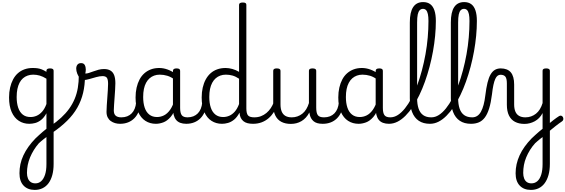

<svg xmlns="http://www.w3.org/2000/svg" viewBox="-20 -1172 5431 1844"><path d="M314 652Q246 652 206.5 610.5Q167 569 167 492Q167 448 176 405Q185 362 205 319.5Q225 277 254 236.5Q283 196 321 157Q339 140 356.5 124Q374 108 391.5 93Q409 78 426 65V-84Q402 -41 374 -19.5Q346 2 317.5 9.5Q289 17 261 17Q205 17 161 -11.5Q117 -40 92 -96.5Q67 -153 67 -236Q67 -287 77 -330.5Q87 -374 105.5 -409Q124 -444 151.5 -468.5Q179 -493 215 -506Q251 -519 294 -519Q321 -519 341.5 -516Q362 -513 382 -505Q402 -497 426 -482V-493Q426 -504 434.5 -509.5Q443 -515 461 -515Q478 -515 486.5 -509.5Q495 -504 495 -493V402Q495 462 482.5 508.5Q470 555 446.5 587Q423 619 389 635.5Q355 652 314 652ZM320 589Q352 589 375.5 568Q399 547 412.5 506Q426 465 426 404V144Q413 154 400.5 163.5Q388 173 376.5 183Q365 193 353 204Q326 235 305 269Q284 303 269 339Q254 375 246.5 412.5Q239 450 239 489Q239 519 248.5 542Q258 565 276 577Q294 589 320 589ZM273 -48Q303 -48 331.5 -60Q360 -72 384.5 -99.5Q409 -127 426 -173V-416Q393 -437 362 -446Q331 -455 299 -455Q270 -455 245 -446Q220 -437 200.5 -420Q181 -403 167.5 -377Q154 -351 147 -317Q140 -283 140 -240Q140 -182 154.5 -138.5Q169 -95 198.5 -71.5Q228 -48 273 -48Z M483 103Q473 110 464 104Q455 98 451 85.5Q447 73 450 59.5Q453 46 466 38Q523 -1 567.5 -42Q612 -83 644 -127.5Q676 -172 697 -222Q718 -272 727.5 -329Q737 -386 737 -451Q737 -461 746 -465Q755 -469 766.5 -467.5Q778 -466 787 -459.5Q796 -453 796 -442Q796 -355 778 -279.5Q760 -204 722.5 -138Q685 -72 625.5 -13Q566 46 483 103Z M1132 17Q1108 17 1085.5 10.5Q1063 4 1044 -9.5Q1025 -23 1014 -45Q1003 -67 1003 -98Q1003 -125 1005.5 -159.5Q1008 -194 1010.5 -231.5Q1013 -269 1015.5 -304.5Q1018 -340 1018 -367Q1018 -410 1006 -425.5Q994 -441 965 -441Q938 -441 904 -431.5Q870 -422 837 -412.5Q804 -403 780 -403Q763 -403 747.5 -421Q732 -439 722 -464.5Q712 -490 712 -514Q712 -529 717.5 -541Q723 -553 733 -559.5Q743 -566 758 -566Q784 -566 794 -547.5Q804 -529 804 -504Q804 -494 802.5 -484Q801 -474 799 -466Q813 -465 832.5 -471Q852 -477 875.5 -486Q899 -495 925.5 -502Q952 -509 979 -509Q1016 -509 1040.5 -494.5Q1065 -480 1076.5 -450Q1088 -420 1088 -372Q1088 -345 1085.5 -309Q1083 -273 1080.5 -235.5Q1078 -198 1075.5 -165.5Q1073 -133 1073 -112Q1073 -76 1091.5 -60.5Q1110 -45 1145 -45Q1157 -45 1163.5 -35.5Q1170 -26 1169 -14Q1168 -2 1159 7.5Q1150 17 1132 17Z M1133 17Q1121 17 1115 7.5Q1109 -2 1110 -14Q1111 -26 1120 -35.5Q1129 -45 1146 -45Q1177 -45 1202 -55Q1227 -65 1245 -83.5Q1263 -102 1273.5 -128Q1284 -154 1287 -186Q1288 -199 1299 -203.5Q1310 -208 1320.5 -203.5Q1331 -199 1330 -186Q1327 -137 1311.5 -99.5Q1296 -62 1270 -36Q1244 -10 1209.5 3.5Q1175 17 1133 17Z M1477 17Q1420 17 1376 -11.5Q1332 -40 1307 -96.5Q1282 -153 1282 -236Q1282 -287 1292 -330.5Q1302 -374 1320.5 -409Q1339 -444 1367 -468.5Q1395 -493 1430.5 -506Q1466 -519 1509 -519Q1549 -519 1589 -504.5Q1629 -490 1663 -465V-403Q1624 -433 1588 -444Q1552 -455 1514 -455Q1485 -455 1460.5 -446Q1436 -437 1416.5 -420Q1397 -403 1383 -377Q1369 -351 1362 -317Q1355 -283 1355 -240Q1355 -182 1369.5 -138.5Q1384 -95 1414 -71.5Q1444 -48 1488 -48Q1523 -48 1555 -64Q1587 -80 1613.5 -117Q1640 -154 1657 -215L1675 -163Q1653 -88 1619 -49Q1585 -10 1548 3.5Q1511 17 1477 17ZM1769 17Q1736 17 1711 7.5Q1686 -2 1670.5 -21.5Q1655 -41 1648 -69.5Q1641 -98 1641 -136V-491Q1641 -503 1649.5 -509Q1658 -515 1676 -515Q1693 -515 1701.5 -509.5Q1710 -504 1710 -492V-136Q1710 -88 1725 -66.5Q1740 -45 1782 -45Q1790 -45 1794.5 -35.5Q1799 -26 1798 -14Q1797 -2 1790 7.5Q1783 17 1769 17Z M1768 17Q1756 17 1750 7.5Q1744 -2 1745 -14Q1746 -26 1755 -35.5Q1764 -45 1781 -45Q1812 -45 1837 -55Q1862 -65 1880 -83.5Q1898 -102 1908.5 -128Q1919 -154 1922 -186Q1923 -199 1934 -203.5Q1945 -208 1955.5 -203.5Q1966 -199 1965 -186Q1962 -137 1946.5 -99.5Q1931 -62 1905 -36Q1879 -10 1844.5 3.5Q1810 17 1768 17Z M2112 17Q2055 17 2011 -11.5Q1967 -40 1942 -96.5Q1917 -153 1917 -236Q1917 -287 1927 -330.5Q1937 -374 1956 -409Q1975 -444 2002.5 -468.5Q2030 -493 2066.5 -506Q2103 -519 2147 -519Q2179 -519 2212 -509.5Q2245 -500 2276 -482V-1126Q2276 -1137 2285 -1142.5Q2294 -1148 2312 -1148Q2330 -1148 2338 -1142.5Q2346 -1137 2346 -1126V-132Q2346 -82 2362 -63.5Q2378 -45 2423 -45Q2433 -45 2438.5 -35.5Q2444 -26 2443 -14Q2442 -2 2434 7.5Q2426 17 2410 17Q2380 17 2357 11Q2334 5 2318 -8Q2302 -21 2292.5 -40Q2283 -59 2281 -85L2280 -90Q2257 -46 2228.5 -23Q2200 0 2170 8.5Q2140 17 2112 17ZM2123 -48Q2153 -48 2181.5 -60Q2210 -72 2234.5 -99.5Q2259 -127 2276 -173V-416Q2243 -438 2212.5 -446.5Q2182 -455 2149 -455Q2120 -455 2095.5 -446Q2071 -437 2051.5 -420Q2032 -403 2018 -377Q2004 -351 1997 -317Q1990 -283 1990 -240Q1990 -182 2004.5 -138.5Q2019 -95 2049 -71.5Q2079 -48 2123 -48Z M2409 17Q2397 17 2391 7.5Q2385 -2 2386 -14Q2387 -26 2396 -35.5Q2405 -45 2422 -45Q2457 -45 2486 -56Q2515 -67 2539 -87Q2563 -107 2580.5 -133.5Q2598 -160 2609 -189Q2614 -202 2624 -201Q2634 -200 2641.5 -191Q2649 -182 2646 -172Q2633 -131 2611 -96.5Q2589 -62 2559.5 -36.5Q2530 -11 2492.5 3Q2455 17 2409 17Z M2773 18Q2720 18 2682 -2Q2644 -22 2624 -63Q2604 -104 2604 -166V-492Q2604 -504 2612.5 -509.5Q2621 -515 2638 -515Q2656 -515 2665 -509.5Q2674 -504 2674 -492V-169Q2674 -129 2685.5 -101Q2697 -73 2721 -59Q2745 -45 2782 -45Q2811 -45 2836.5 -54Q2862 -63 2883.5 -80Q2905 -97 2921 -123Q2937 -149 2947 -182V-493Q2947 -504 2955.5 -509.5Q2964 -515 2982 -515Q2999 -515 3008 -509.5Q3017 -504 3017 -493V-139Q3017 -87 3032.5 -66Q3048 -45 3091 -45Q3102 -45 3108 -35.5Q3114 -26 3113 -14Q3112 -2 3103.5 7.5Q3095 17 3078 17Q3050 17 3028.5 11Q3007 5 2992 -7.5Q2977 -20 2967 -38Q2957 -56 2953 -81L2951 -92Q2936 -63 2917 -42.5Q2898 -22 2875 -8.5Q2852 5 2826.5 11.5Q2801 18 2773 18Z M3080 17Q3068 17 3062 7.5Q3056 -2 3057 -14Q3058 -26 3067 -35.5Q3076 -45 3093 -45Q3124 -45 3149 -55Q3174 -65 3192 -83.5Q3210 -102 3220.5 -128Q3231 -154 3234 -186Q3235 -199 3246 -203.5Q3257 -208 3267.5 -203.5Q3278 -199 3277 -186Q3274 -137 3258.5 -99.5Q3243 -62 3217 -36Q3191 -10 3156.5 3.5Q3122 17 3080 17Z M3424 17Q3367 17 3323 -11.5Q3279 -40 3254 -96.5Q3229 -153 3229 -236Q3229 -287 3239 -330.5Q3249 -374 3267.5 -409Q3286 -444 3314 -468.5Q3342 -493 3377.5 -506Q3413 -519 3456 -519Q3496 -519 3536 -504.5Q3576 -490 3610 -465V-403Q3571 -433 3535 -444Q3499 -455 3461 -455Q3432 -455 3407.5 -446Q3383 -437 3363.5 -420Q3344 -403 3330 -377Q3316 -351 3309 -317Q3302 -283 3302 -240Q3302 -182 3316.5 -138.5Q3331 -95 3361 -71.5Q3391 -48 3435 -48Q3470 -48 3502 -64Q3534 -80 3560.5 -117Q3587 -154 3604 -215L3622 -163Q3600 -88 3566 -49Q3532 -10 3495 3.5Q3458 17 3424 17ZM3716 17Q3683 17 3658 7.5Q3633 -2 3617.5 -21.5Q3602 -41 3595 -69.5Q3588 -98 3588 -136V-491Q3588 -503 3596.5 -509Q3605 -515 3623 -515Q3640 -515 3648.5 -509.5Q3657 -504 3657 -492V-136Q3657 -88 3672 -66.5Q3687 -45 3729 -45Q3737 -45 3741.5 -35.5Q3746 -26 3745 -14Q3744 -2 3737 7.5Q3730 17 3716 17Z M3715 17Q3700 17 3694.5 7.5Q3689 -2 3691.5 -14Q3694 -26 3703.5 -35.5Q3713 -45 3728 -45Q3766 -45 3801 -67.5Q3836 -90 3869 -131Q3902 -172 3932 -228.5Q3962 -285 3987 -353Q4012 -421 4032 -496Q4052 -571 4066.5 -651Q4081 -731 4088 -812Q4095 -893 4095 -970Q4095 -986 4106 -994Q4117 -1002 4131 -1002Q4145 -1002 4155.5 -994Q4166 -986 4166 -970Q4166 -901 4159 -827.5Q4152 -754 4138.5 -679Q4125 -604 4105.5 -530.5Q4086 -457 4061.5 -388.5Q4037 -320 4007.5 -258.5Q3978 -197 3944.5 -147Q3911 -97 3874 -60Q3837 -23 3797.5 -3Q3758 17 3715 17Z M4109 17Q4045 17 4002 -12Q3959 -41 3937.5 -96.5Q3916 -152 3916 -229V-956Q3916 -1055 3948 -1103.5Q3980 -1152 4044 -1152Q4085 -1152 4112 -1132Q4139 -1112 4152.5 -1071.5Q4166 -1031 4166 -971Q4166 -955 4155.5 -947.5Q4145 -940 4131 -940Q4117 -940 4106 -947.5Q4095 -955 4095 -971Q4095 -1011 4089.5 -1036.5Q4084 -1062 4072.5 -1074.5Q4061 -1087 4042 -1087Q4024 -1087 4011 -1074Q3998 -1061 3992 -1032.5Q3986 -1004 3986 -956V-229Q3986 -171 4000 -129.5Q4014 -88 4044 -66.5Q4074 -45 4122 -45Q4134 -45 4140 -35.5Q4146 -26 4145 -14Q4144 -2 4135 7.5Q4126 17 4109 17Z M4109 17Q4094 17 4088.5 7.5Q4083 -2 4085.5 -14Q4088 -26 4097.5 -35.5Q4107 -45 4122 -45Q4160 -45 4195 -67.5Q4230 -90 4263 -131Q4296 -172 4326 -228.5Q4356 -285 4381 -353Q4406 -421 4426 -496Q4446 -571 4460.5 -651Q4475 -731 4482 -812Q4489 -893 4489 -970Q4489 -986 4500 -994Q4511 -1002 4525 -1002Q4539 -1002 4549.5 -994Q4560 -986 4560 -970Q4560 -901 4553 -827.5Q4546 -754 4532.5 -679Q4519 -604 4499.5 -530.5Q4480 -457 4455.5 -388.5Q4431 -320 4401.5 -258.5Q4372 -197 4338.5 -147Q4305 -97 4268 -60Q4231 -23 4191.5 -3Q4152 17 4109 17Z M4503 17Q4439 17 4396 -12Q4353 -41 4331.5 -96.5Q4310 -152 4310 -229V-956Q4310 -1055 4342 -1103.5Q4374 -1152 4438 -1152Q4479 -1152 4506 -1132Q4533 -1112 4546.5 -1071.5Q4560 -1031 4560 -971Q4560 -955 4549.5 -947.5Q4539 -940 4525 -940Q4511 -940 4500 -947.5Q4489 -955 4489 -971Q4489 -1011 4483.5 -1036.5Q4478 -1062 4466.5 -1074.5Q4455 -1087 4436 -1087Q4418 -1087 4405 -1074Q4392 -1061 4386 -1032.5Q4380 -1004 4380 -956V-229Q4380 -171 4394 -129.5Q4408 -88 4438 -66.5Q4468 -45 4516 -45Q4528 -45 4534 -35.5Q4540 -26 4539 -14Q4538 -2 4529 7.5Q4520 17 4503 17Z M4503 17Q4494 17 4489.5 7.5Q4485 -2 4486.5 -14Q4488 -26 4495 -35.5Q4502 -45 4515 -45Q4542 -45 4563 -58.5Q4584 -72 4599 -99Q4614 -126 4624.5 -165Q4635 -204 4641 -255Q4650 -328 4662 -377.5Q4674 -427 4692 -457.5Q4710 -488 4734 -501.5Q4758 -515 4789 -515Q4798 -515 4802.5 -505.5Q4807 -496 4806.5 -484Q4806 -472 4801 -463Q4796 -454 4787 -454Q4772 -454 4759.5 -445Q4747 -436 4737 -414.5Q4727 -393 4719 -356.5Q4711 -320 4705 -266Q4695 -186 4678 -131Q4661 -76 4636.5 -43.5Q4612 -11 4579 3Q4546 17 4503 17Z M5234 31Q5249 19 5264 6.5Q5279 -6 5294.5 -18Q5310 -30 5324 -40Q5338 -50 5351 -58Q5363 -64 5372.5 -60Q5382 -56 5387 -46Q5392 -36 5390 -24.5Q5388 -13 5377 -6Q5363 3 5347 15Q5331 27 5313 41Q5295 55 5278.5 69Q5262 83 5246 96ZM5079 652Q5011 652 4971.5 610.5Q4932 569 4932 492Q4932 448 4941.5 405Q4951 362 4970.5 319.5Q4990 277 5019 236.5Q5048 196 5086 157Q5104 140 5121.5 124Q5139 108 5156.5 93Q5174 78 5191 65V-86Q5177 -59 5158 -39.5Q5139 -20 5116 -7.5Q5093 5 5068 11.5Q5043 18 5017 18Q4964 18 4926 -2Q4888 -22 4868 -63Q4848 -104 4848 -166V-371Q4848 -418 4833.5 -436Q4819 -454 4787 -454Q4773 -454 4766 -463Q4759 -472 4759 -484Q4759 -496 4766.5 -505.5Q4774 -515 4789 -515Q4821 -515 4845.5 -505.5Q4870 -496 4886 -477Q4902 -458 4910 -428.5Q4918 -399 4918 -360V-169Q4918 -129 4929.5 -101Q4941 -73 4965.5 -59Q4990 -45 5026 -45Q5055 -45 5080.5 -54Q5106 -63 5127.5 -80Q5149 -97 5165 -123Q5181 -149 5191 -182V-493Q5191 -504 5199.5 -509.5Q5208 -515 5226 -515Q5243 -515 5252 -509.5Q5261 -504 5261 -493V402Q5261 462 5248 508.5Q5235 555 5211.5 587Q5188 619 5154.5 635.5Q5121 652 5079 652ZM5084 589Q5117 589 5141 568Q5165 547 5178 505.5Q5191 464 5191 404V144Q5178 154 5166 163.5Q5154 173 5142.5 183Q5131 193 5119 204Q5091 235 5070 269Q5049 303 5034 339Q5019 375 5012 412.5Q5005 450 5005 489Q5005 519 5014 542Q5023 565 5040.5 577Q5058 589 5084 589Z"/></svg>

Font: Playwrite CL Light
Style: Regular
Weight: 300
Designer: Veronika Burian, José Scaglione
Foundry: TypeTogether
Version: Version 1.002